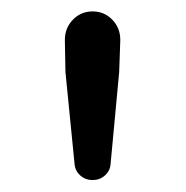

<svg xmlns="http://www.w3.org/2000/svg" viewBox="-20 -791 317 328"><path d="M107.4 -510.7 91.8 -668 90.8 -722.7Q90.8 -743.2 104.5 -757.3Q118.2 -771.5 138.2 -771.5Q158.2 -771.5 171.9 -757.3Q185.5 -743.2 185.5 -722.7L183.6 -668L168.9 -510.7Q168 -499 159.2 -491.2Q150.4 -483.4 138.2 -483.4Q126 -483.4 117.2 -491.2Q108.4 -499 107.4 -510.7Z"/></svg>

Font: Gen Jyuu GothicX Regular
Style: Regular
Weight: 400
Designer: [Source Han Sans]
Ryoko NISHIZUKA  (kana & ideographs); Paul D. Hunt (Latin, Greek & Cyrillic); Wenlong ZHANG  (bopomofo
Version: Version 1.002.20150607